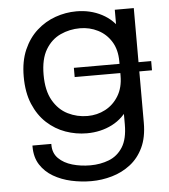

<svg xmlns="http://www.w3.org/2000/svg" viewBox="-54 -588 758 861"><g transform="rotate(-5 325.5 -157.0)"><path d="M323 225.5Q277.5 225.5 233 215.8Q188.5 206 152.2 184.8Q116 163.5 94.5 130Q73 96.5 73 48.5Q73 47.5 73 46Q73 44.5 73 43.5H158Q158 44.5 158 46Q158 47.5 158 48.5Q158 85.5 181.8 109Q205.5 132.5 243.5 143.5Q281.5 154.5 324.5 154.5Q369.5 154.5 408.2 139.5Q447 124.5 470.5 87.5Q494 50.5 494 -15V-531H579.5V-15Q579.5 50.5 557.8 96.2Q536 142 499 170.5Q462 199 416.2 212.2Q370.5 225.5 323 225.5ZM321.5 10Q272.5 10 226 -6.5Q179.5 -23 142.2 -57.2Q105 -91.5 83 -143.8Q61 -196 61 -268Q61 -337 83.2 -388Q105.5 -439 142.8 -472.5Q180 -506 226.5 -522.5Q273 -539 321.5 -539Q384 -539 435.5 -512.2Q487 -485.5 518 -432.5Q549 -379.5 549 -299.5Q549 -298 549 -296Q549 -294 549 -292.5H494Q494 -294 494 -295.2Q494 -296.5 494 -298Q494 -351.5 471.2 -388Q448.5 -424.5 411.2 -443.2Q374 -462 331 -462Q284 -462 242.8 -443Q201.5 -424 176 -381.5Q150.5 -339 150.5 -268Q150.5 -197 176 -152.5Q201.5 -108 242.8 -87.5Q284 -67 331 -67Q374.5 -67 411.5 -86.5Q448.5 -106 471.2 -143.5Q494 -181 494 -234L549 -230.5Q549 -149.5 518 -96Q487 -42.5 435.5 -16.2Q384 10 321.5 10ZM288.5 -246V-287.5H636.5V-246Z"/></g></svg>

Font: Epilogue
Style: Regular
Weight: 400
Designer: Tyler Finck
Foundry: Etcetera Type Co
Version: Version 2.112